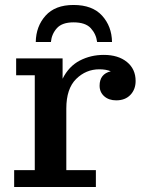

<svg xmlns="http://www.w3.org/2000/svg" viewBox="-20 -753 595 773"><path d="M124 -584Q125 -647 163.5 -690Q202 -733 276 -733Q352 -733 391 -690Q430 -647 431 -584H371Q367 -616 345.5 -639.5Q324 -663 276 -663Q230 -663 209 -639.5Q188 -616 185 -584ZM37 0V-68H120V-450H45V-518H232V-436Q257 -486 301 -509Q345 -532 398 -532Q456 -532 491 -503.5Q526 -475 526 -427Q526 -393 505 -371Q484 -349 448 -349Q418 -349 399.5 -365.5Q381 -382 381 -408Q381 -455 426 -466Q407 -474 380 -474Q326 -474 286.5 -435Q247 -396 247 -316V-68H366V0Z"/></svg>

Font: Montagu Slab 16pt Medium
Style: Regular
Weight: 500
Designer: Florian Karsten
Foundry: Florian Karsten
Version: Version 1.000; ttfautohint (v1.8.3)